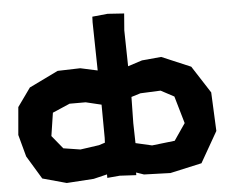

<svg xmlns="http://www.w3.org/2000/svg" viewBox="-52 -767 1010 850"><g transform="rotate(-5 453.0 -342.0)"><path d="M527.3 -214.8 529.3 -331.1 570.3 -343.8 660.2 -347.7 718.8 -316.4 753.9 -195.3 703.1 -121.1 601.6 -109.4 529.3 -126ZM387.7 -700.2 386.7 -674.8 390.6 -460.9 314.5 -477.5 213.9 -474.6 85 -412.1 26.4 -330.1 15.6 -207 42 -109.4 104.5 -5.9 210.9 23.4 331.1 15.6 391.6 1V16.6L447.3 11.7L520.5 15.6V3.9L554.7 15.6L671.9 19.5L812.5 -11.7L890.6 -148.4L882.8 -320.3L804.7 -441.4L675.8 -496.1L589.8 -488.3L526.4 -467.8L523.4 -627.9L529.3 -702.1L456.1 -707ZM395.5 -161.1 394.5 -139.6 367.2 -130.9 284.2 -119.1 209 -130.9 161.1 -189.5 176.8 -292 253.9 -325.2H325.2L394.5 -308.6Z"/></g></svg>

Font: MaokenAssortedSans-Lite
Style: Lite
Weight: 400
Version: Version 1.400